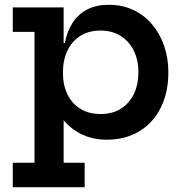

<svg xmlns="http://www.w3.org/2000/svg" viewBox="-20 -574 774 804"><path d="M33.5 210V107.5H124.5V-440.5H33.5V-543H246.5V-357L243.5 -288V-260.5L246.5 -195V107.5H334.5V210ZM426.5 11Q365 11 314.8 -15.2Q264.5 -41.5 228.8 -93.5Q193 -145.5 175.5 -221.5L243.5 -269.5Q243.5 -218.5 262 -179.8Q280.5 -141 315.8 -118.8Q351 -96.5 401.5 -96.5Q451 -96.5 486.2 -118.8Q521.5 -141 540.5 -180.2Q559.5 -219.5 559.5 -271.5Q559.5 -323.5 539.8 -362.8Q520 -402 484.5 -424Q449 -446 401.5 -446Q352 -446 316.8 -424Q281.5 -402 262.5 -362.2Q243.5 -322.5 243.5 -269.5L228 -394H251.5Q261 -443.5 284.5 -479.2Q308 -515 345.5 -534.5Q383 -554 435.5 -554Q491.5 -554 537.2 -532.8Q583 -511.5 616 -473Q649 -434.5 667 -383Q685 -331.5 685 -271.5Q685 -187 653.2 -123.2Q621.5 -59.5 563.2 -24.2Q505 11 426.5 11Z"/></svg>

Font: Hepta Slab ExtraLight SemiBold
Style: Regular
Weight: 600
Version: Version 1.102